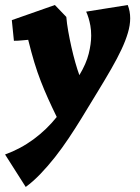

<svg xmlns="http://www.w3.org/2000/svg" viewBox="-44 -472 554 762"><path d="M181.2 -7.8Q162.1 -46.9 146.7 -81.1Q131.3 -115.2 117.7 -150.4Q104 -185.5 92 -225.1Q80.1 -264.6 67.9 -314Q56.2 -313 45.9 -312Q36.6 -311 27.3 -310.5Q18.1 -310.1 11.2 -310.1L2.9 -392.1L173.8 -452.1L219.2 -404.8Q221.2 -379.4 226.8 -347.9Q232.4 -316.4 239.5 -284.9Q246.6 -253.4 254.9 -224.1Q263.2 -194.8 271 -173.8Q298.3 -219.2 308.1 -258.8Q317.9 -298.3 317.9 -330.6Q317.9 -352.5 314.7 -369.9Q311.5 -387.2 307.6 -399.9Q303.2 -414.6 297.9 -425.8L462.9 -452.1Q472.7 -427.7 472.7 -399.4Q472.7 -372.1 463.6 -341.6Q454.6 -311 438 -275.6Q421.4 -240.2 397.7 -199Q374 -157.7 344.2 -108.9L277.8 0Q254.4 38.1 228.3 77.1Q202.1 116.2 174.1 151.9Q146 187.5 116.7 218Q87.4 248.5 58.1 270L-23.9 141.1Q37.1 119.1 89.4 80.6Q141.6 42 181.2 -7.8Z"/></svg>

Font: Simonetta
Style: Black Italic
Weight: 900
Italic angle: -2°
Designer: Gayaneh Bagdasaryan
Foundry: Brownfox
Version: Version 1.002